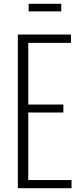

<svg xmlns="http://www.w3.org/2000/svg" viewBox="-20 -992 433 1012"><path d="M74 0V-810H354V-766H129V-441H314V-399H129V-43H357V0ZM131 -932V-972H303V-932Z"/></svg>

Font: Oswald ExtraLight
Style: Regular
Weight: 250
Designer: Vernon Adams
Foundry: Vernon Adams
Version: Version 4.100; ttfautohint (v1.8.1.43-b0c9)